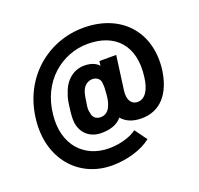

<svg xmlns="http://www.w3.org/2000/svg" viewBox="-129 -799 1065 1028"><g transform="rotate(-20 403.5 -285.0)"><path d="M342 88C431 88 517 60 566 20L516 -49C488 -27 428 -4 358 -4C216 -4 118 -108 136 -275C153 -457 289 -569 440 -569C593 -569 687 -474 664 -299C656 -230 629 -185 586 -185C548 -185 530 -219 537 -268L563 -461H467L464 -435C446 -456 417 -466 382 -466C324 -466 272 -428 250 -360C241 -340 236 -314 232 -280C228 -251 225 -219 228 -197C237 -132 285 -95 346 -95C395 -95 437 -107 464 -140C488 -111 526 -95 576 -95C682 -95 749 -171 767 -302C793 -515 658 -658 447 -658C247 -658 66 -515 41 -282C17 -66 151 88 342 88ZM325 -218C321 -229 320 -247 326 -276C330 -308 335 -330 340 -341C350 -365 371 -383 398 -383C425 -383 444 -365 443 -341C445 -326 445 -314 442 -280C439 -246 434 -232 428 -218C419 -194 400 -176 372 -176C345 -176 327 -192 325 -218Z"/></g></svg>

Font: Vanilla Cream Black
Style: Regular
Weight: 900
Designer: Jeremy Tribby, Jinavaṁso
Foundry: Tribby Type
Version: Version 1.422;Glyphs 3.1.2 (3151)